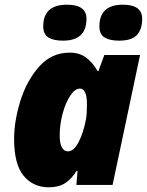

<svg xmlns="http://www.w3.org/2000/svg" viewBox="-20 -787 625 817"><path d="M40 -196Q40 -271 66.5 -357Q93 -443 146 -503Q199 -563 276 -563Q317 -563 345 -543Q373 -523 395 -485H399L424 -553H576L459 0H305L310 -60H306Q285 -26 257.5 -8Q230 10 188 10Q121 10 80.5 -39Q40 -88 40 -196ZM346 -280Q350 -302 350 -343Q350 -410 320 -410Q299 -410 279 -380Q259 -350 246.5 -303.5Q234 -257 234 -210Q234 -178 243 -160.5Q252 -143 269 -143Q294 -143 314.5 -182.5Q335 -222 346 -280ZM164 -675Q164 -767 265 -767Q348 -767 348 -707Q348 -614 248 -614Q208 -614 186 -627.5Q164 -641 164 -675ZM403 -675Q403 -767 503 -767Q585 -767 585 -707Q585 -662 562.5 -638Q540 -614 487 -614Q447 -614 425 -627.5Q403 -641 403 -675Z"/></svg>

Font: Noto Sans Display Black
Style: Italic
Weight: 900
Italic angle: -12°
Designer: Monotype Design team
Foundry: Monotype Imaging Inc.
Version: Version 1.000